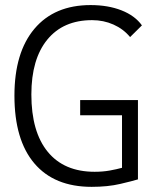

<svg xmlns="http://www.w3.org/2000/svg" viewBox="-20 -723 626 753"><path d="M339.4 9.8Q192.9 9.8 114.7 -82.3Q36.6 -174.3 36.6 -347.7Q36.6 -517.1 115 -610.1Q193.4 -703.1 335.4 -703.1Q403.8 -703.1 456.5 -682.4Q509.3 -661.6 536.6 -623.5L490.2 -577.6Q463.9 -609.4 425 -626.7Q386.2 -644 341.3 -644Q228 -644 165.5 -567.6Q103 -491.2 103 -352.5Q103 -206.1 167.2 -127.7Q231.4 -49.3 351.1 -49.3Q383.3 -49.3 410.4 -54.2Q437.5 -59.1 458.5 -64.9V-271H294.4V-330.6H521V-19.5Q500.5 -13.2 451.7 -1.7Q402.8 9.8 339.4 9.8Z"/></svg>

Font: CaskaydiaMono NF Light
Style: Regular
Weight: 300
Designer: Aaron Bell
Foundry: Saja Typeworks
Version: Version 2111.001; ttfautohint (v1.8.4);Nerd Fonts 3.1.1